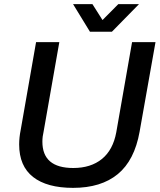

<svg xmlns="http://www.w3.org/2000/svg" viewBox="-20 -888 768 920"><path d="M646 -868.2 516.1 -735.8H411.1L330.1 -868.2H422.9L471.2 -792L546.9 -868.2ZM330.1 12.2Q205.1 12.2 138.4 -40Q71.8 -92.3 71.8 -195.8Q71.8 -229.5 79.1 -265.1L152.8 -686H264.2L189 -257.8Q183.1 -233.4 183.1 -209Q183.1 -83 331.1 -83Q415 -83 468.3 -126.2Q521.5 -169.4 537.1 -253.9L612.8 -686H725.1L648.9 -256.8Q624.5 -119.6 544.4 -53.7Q464.4 12.2 330.1 12.2Z"/></svg>

Font: Archivo Medium
Style: Italic
Weight: 500
Italic angle: -10°
Designer: Hector Gatti
Foundry: Omnibus-Type
Version: Version 2.001